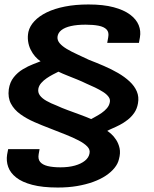

<svg xmlns="http://www.w3.org/2000/svg" viewBox="-20 -700 687 859"><path d="M238.4 139Q285.3 139 324.9 132.3Q364.5 125.5 396.8 113.8Q429.2 102 453.2 86.1Q477.2 70.1 492.4 51.2Q507.7 32.3 512.2 12Q519.7 -15.4 515 -36.9Q510.2 -58.3 499.5 -74.6Q488.9 -90.8 477.6 -100.6Q466.4 -110.5 459.9 -114.4Q468.7 -119.5 483.7 -125.9Q498.6 -132.2 516.4 -141.4Q534.1 -150.6 551 -163.8Q567.9 -176.9 580.5 -195Q593.1 -213.1 597.3 -237.8Q602.5 -266.5 592.2 -290.7Q582 -315 559.8 -335.6Q537.7 -356.2 508.1 -373.4Q478.5 -390.5 445.1 -404.9Q411.7 -419.4 378.4 -432.1Q351.1 -445.1 325.1 -457.1Q299.1 -469 278.7 -481.1Q258.3 -493.3 247.1 -506.5Q235.9 -519.7 237.2 -535Q239.3 -553.1 254.7 -565.2Q270.1 -577.3 297.3 -583.4Q324.6 -589.6 363.1 -589.6Q396.9 -589.6 421.1 -584.9Q445.4 -580.2 457 -567.9Q468.6 -555.7 464.1 -532.7L459.7 -508.3H601.6L606 -532.7Q611.1 -561.3 600.4 -587.7Q589.6 -614 561.9 -634.7Q534.1 -655.5 488.2 -667.7Q442.3 -680 375.6 -680Q317.4 -680 270.6 -670.7Q223.9 -661.5 189.4 -644.8Q155 -628 134.1 -605.6Q113.1 -583.2 107.1 -557.5Q102.8 -536.2 105.6 -515.9Q108.4 -495.5 117 -478.1Q125.6 -460.7 137.2 -447.4Q148.8 -434.2 161.5 -425.8Q149.4 -421 127.5 -412.5Q105.5 -404.1 82.1 -390Q58.7 -376 41.4 -354.2Q24 -332.5 19.3 -300.5Q14.5 -263.6 28.9 -236.4Q43.3 -209.2 70.8 -189.3Q98.3 -169.4 133.3 -154.1Q168.3 -138.8 204 -125.3Q241 -111 274 -97.8Q307.1 -84.6 332.2 -71.5Q357.3 -58.4 370.8 -44.2Q384.3 -30 380.4 -13.2Q377.1 5.2 360.1 19Q343.1 32.8 315.3 40.7Q287.4 48.6 250.6 48.6Q216.4 48.6 193.2 42.9Q170 37.1 159.6 24.4Q149.2 11.7 153 -10.1L157 -32.7H16.5L11.8 -8.3Q7.3 20.4 16.7 46.8Q26 73.2 52.3 94Q78.5 114.9 124.4 126.9Q170.2 139 238.4 139ZM388 -167.3Q364.7 -177.3 337.1 -187.4Q309.5 -197.6 282.7 -207.4Q255.9 -217.2 234.4 -227.3Q206.9 -237.8 187.4 -249Q167.9 -260.1 158.2 -273.5Q148.5 -286.9 151.7 -303.8Q154.6 -317.4 164.7 -328.9Q174.7 -340.3 188.6 -349.8Q202.5 -359.3 216.9 -366.8Q231.4 -374.3 241.5 -379.3Q259.6 -370.5 281.3 -362Q302.9 -353.5 325.1 -344.4Q347.3 -335.4 367 -325.7Q385.7 -317.8 405.6 -308.3Q425.4 -298.7 441.5 -288.5Q457.6 -278.3 466.1 -266.3Q474.7 -254.3 470.8 -240.2Q467.9 -226.7 457.9 -215.3Q448 -203.8 435 -194.9Q422 -185.9 409.3 -179.1Q396.6 -172.4 388 -167.3Z"/></svg>

Font: Anybody Thin
Style: Italic
Weight: 100
Italic angle: -10°
Designer: Tyler Finck
Foundry: Etcetera Type Company
Version: Version 1.114;gftools[0.9.25]